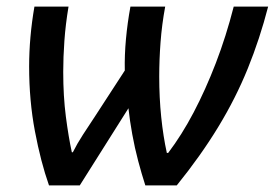

<svg xmlns="http://www.w3.org/2000/svg" viewBox="-20 -560 830 580"><path d="M128 0Q103 -71 85.5 -163.5Q68 -256 68 -359Q68 -403 72 -448.5Q76 -494 84 -540H187Q178 -486 174.5 -436.5Q171 -387 171 -343Q171 -269 179 -207.5Q187 -146 197 -100H200Q213 -126 230.5 -153Q248 -180 266 -207L357 -347Q356 -393 360.5 -442Q365 -491 374 -540H479Q469 -486 465 -432.5Q461 -379 461 -329Q461 -265 467 -206.5Q473 -148 484 -98H488Q529 -152 565 -220.5Q601 -289 632 -369.5Q663 -450 686 -540H790Q765 -443 728.5 -353Q692 -263 639 -176Q586 -89 514 0H419Q408 -34 397.5 -73.5Q387 -113 379.5 -154.5Q372 -196 368 -233L221 0Z"/></svg>

Font: Noto Sans Display Medium
Style: Italic
Weight: 500
Italic angle: -12°
Designer: Monotype Design Team
Foundry: Monotype Imaging Inc.
Version: Version 2.003